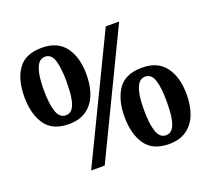

<svg xmlns="http://www.w3.org/2000/svg" viewBox="-124 -882 1154 1051"><g transform="rotate(-20 453.0 -357.0)"><path d="M240 0 585 -714H663L319 0ZM214 -280Q119 -280 76.5 -341.5Q34 -403 34 -503Q34 -604 76.5 -664Q119 -724 215 -724Q306 -724 351 -664Q396 -604 396 -503Q396 -436 376 -386Q356 -336 315.5 -308Q275 -280 214 -280ZM214 -331Q239 -331 253.5 -351.5Q268 -372 274 -410.5Q280 -449 280 -503Q280 -583 266 -627.5Q252 -672 215 -672Q191 -672 176 -652Q161 -632 154 -594.5Q147 -557 147 -503Q147 -421 162.5 -376Q178 -331 214 -331ZM692 10Q597 10 554.5 -51.5Q512 -113 512 -213Q512 -314 554.5 -374Q597 -434 693 -434Q784 -434 829 -374Q874 -314 874 -213Q874 -146 854 -96Q834 -46 793.5 -18Q753 10 692 10ZM692 -41Q717 -41 731.5 -61.5Q746 -82 752 -120.5Q758 -159 758 -213Q758 -293 744 -337.5Q730 -382 693 -382Q669 -382 654 -362Q639 -342 632 -304.5Q625 -267 625 -213Q625 -131 640.5 -86Q656 -41 692 -41Z"/></g></svg>

Font: Noto Serif Bengali Black
Style: Regular
Weight: 900
Version: Version 2.003